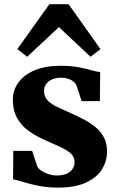

<svg xmlns="http://www.w3.org/2000/svg" viewBox="-20 -864 550 896"><path d="M250.5 11.5Q201 11.5 160 3.2Q119 -5 89 -14.5Q59 -24 41 -27L42 -160H130L154 -87Q160 -75.5 174.8 -66Q189.5 -56.5 208.2 -50.8Q227 -45 244 -45Q272.5 -45 291.2 -53.5Q310 -62 319 -76.2Q328 -90.5 328 -108Q328 -133 308.2 -149.8Q288.5 -166.5 254.2 -181.5Q220 -196.5 176.5 -216.5Q136.5 -235 105.8 -259.2Q75 -283.5 57.5 -317.5Q40 -351.5 40 -398Q40 -443.5 66 -479.2Q92 -515 141.5 -536Q191 -557 261.5 -557Q311.5 -557 346.5 -550.2Q381.5 -543.5 405.8 -536.5Q430 -529.5 447.5 -527.5L446 -392H361L338 -462.5Q334 -474 323.5 -482.8Q313 -491.5 298.2 -496.5Q283.5 -501.5 266 -501.5Q242 -501.5 223.8 -493.8Q205.5 -486 195.5 -472Q185.5 -458 185.5 -439.5Q185.5 -412 203.5 -394.2Q221.5 -376.5 250.2 -363.2Q279 -350 311.5 -335.5Q342.5 -322 372.5 -306Q402.5 -290 426.8 -269.8Q451 -249.5 465.2 -222.2Q479.5 -195 479.5 -157.5Q479.5 -112.5 455.8 -74Q432 -35.5 381.2 -12Q330.5 11.5 250.5 11.5ZM106.5 -599 61 -635 210.5 -844.5H300L449 -634.5L402.5 -599L255 -737.5Z"/></svg>

Font: Merriweather 48pt Black
Style: Regular
Weight: 900
Version: Version 2.100